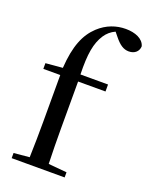

<svg xmlns="http://www.w3.org/2000/svg" viewBox="-152 -900 769 981"><g transform="rotate(20 232.5 -410.0)"><path d="M120 0H324V-28L224 -37C222 -101 221 -166 221 -230V-484H370V-522H220C217 -634 228 -694 259 -742C272 -762 291 -779 314 -789L332 -767C360 -732 383 -717 411 -717C444 -717 464 -737 465 -764C455 -802 410 -820 359 -820C308 -820 257 -803 213 -762C162 -714 132 -645 124 -523L32 -515V-484H124V-230C124 -166 123 -101 121 -36L36 -28V0Z"/></g></svg>

Font: Noto Serif CJK SC Medium
Style: Regular
Weight: 500
Designer: Ryoko NISHIZUKA 西塚涼子 (kana & ideographs); Frank Grießhammer (Latin, Greek & Cyrillic); Wenlong ZHANG 张文龙 (bopomofo); San
Foundry: Adobe
Version: Version 2.001;hotconv 1.1.0;makeotfexe 2.6.0